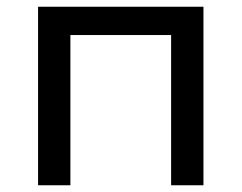

<svg xmlns="http://www.w3.org/2000/svg" viewBox="-20 -550 717 570"><path d="M189 0V-446H488V0H584V-530H93V0Z"/></svg>

Font: Malon Grotesk Med
Style: Regular
Weight: 500
Designer: Julieta Ulanovsky
Foundry: Julieta Ulanovsky
Version: Version 7.200